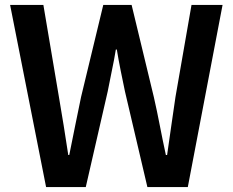

<svg xmlns="http://www.w3.org/2000/svg" viewBox="-20 -759 944 779"><path d="M167 0 21 -739H156L219 -366Q229 -308 238.5 -249Q248 -190 257 -130H261Q273 -190 285 -249Q297 -308 309 -366L399 -739H514L604 -366Q617 -309 628.5 -249.5Q640 -190 653 -130H658Q666 -190 675 -249Q684 -308 692 -366L757 -739H883L742 0H578L487 -388Q478 -431 469.5 -473Q461 -515 454 -558H450Q443 -515 434 -473Q425 -431 417 -388L328 0Z"/></svg>

Font: Noto Sans JP SemiBold
Style: Regular
Weight: 600
Designer: Ryoko NISHIZUKA  (kana, bopomofo & ideographs); Paul D. Hunt (Latin, Greek & Cyrillic); Sandoll Communications , Soo-you
Foundry: Adobe
Version: Version 2.004-H2;hotconv 1.0.118;makeotfexe 2.5.65603